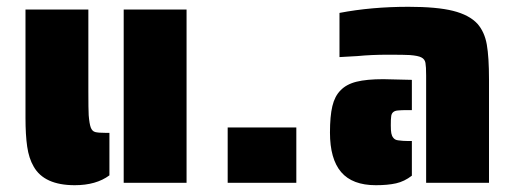

<svg xmlns="http://www.w3.org/2000/svg" viewBox="-20 -538 1514 565"><path d="M79 -48Q65 -72 60 -106.5Q55 -141 55 -191V-510H240V-269Q240 -216 241 -199Q243 -174 247 -163Q251 -152 260 -149.5Q269 -147 292 -147H302V-22Q263 7 200 7Q110 7 79 -48ZM344 -510H529V0H344Z M650 -163H852V0H650Z M1234 -316Q1234 -342 1232 -353Q1230 -364 1220 -369Q1211 -374 1186 -376Q1171 -377 1121 -377Q1073 -377 1032 -373L979 -370V-500Q1073 -518 1182 -518Q1266 -518 1313.5 -506Q1361 -494 1385 -468Q1406 -444 1412.5 -407Q1419 -370 1419 -304V0H1234ZM951 -148Q951 -196 958 -225.5Q965 -255 982 -272Q999 -290 1029 -297.5Q1059 -305 1108 -305L1192 -303V-214H1182Q1159 -214 1152 -213Q1132 -212 1131 -194Q1130 -188 1130 -169Q1130 -154 1131.5 -146Q1133 -138 1137 -133Q1142 -126 1152 -125Q1166 -123 1182 -123H1192V-21Q1170 -4 1145.5 1.5Q1121 7 1086 7Q1017 7 984 -31.5Q951 -70 951 -148Z"/></svg>

Font: Saira Stencil
Style: Regular
Weight: 400
Designer: Hector Gatti with collaboration of the Omnibus-Type team
Foundry: Omnibus-Type
Version: Version 1.003